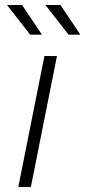

<svg xmlns="http://www.w3.org/2000/svg" viewBox="-20 -745 340 765"><path d="M53 0 157 -522H207L103 0ZM100 -607 8 -725H68L147 -607ZM253 -607 161 -725H221L300 -607Z"/></svg>

Font: Montserrat Light
Style: Italic
Weight: 300
Italic angle: -11.3°
Designer: Julieta Ulanovsky
Foundry: Julieta Ulanovsky
Version: Version 9.000; ttfautohint (v1.8.4.7-5d5b)